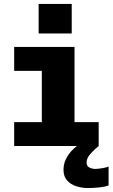

<svg xmlns="http://www.w3.org/2000/svg" viewBox="-20 -737 568 969"><path d="M51.5 0V-120.5H191V-379.5H51.5V-500H356V-120.5H478V0ZM528 103V198.5Q512 205.5 481.8 208.8Q451.5 212 424 212Q392.5 212 364.2 202.8Q336 193.5 318.2 173.2Q300.5 153 300.5 120.5Q300.5 91 312.2 67Q324 43 339.8 26Q355.5 9 368 0H478Q457.5 16 437.2 38.5Q417 61 417 82.5Q417 101.5 431.2 108.5Q445.5 115.5 460 115.5Q473 115.5 496.2 111.8Q519.5 108 528 103ZM175 -717H342V-568H175Z"/></svg>

Font: Trispace
Style: Bold
Weight: 700
Designer: Tyler Finck
Foundry: Etcetera Type Company
Version: Version 1.210; ttfautohint (v1.8.3)